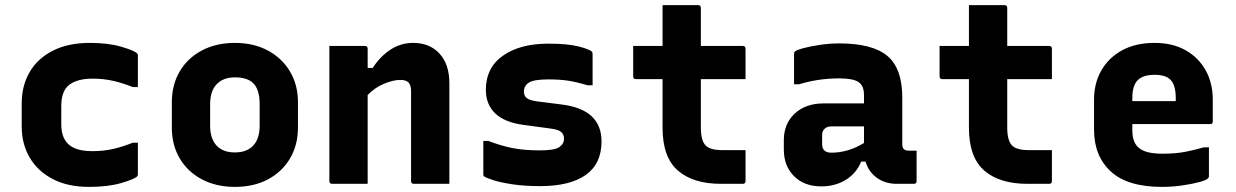

<svg xmlns="http://www.w3.org/2000/svg" viewBox="-20 -720 4840 752"><path d="M332 -552Q404 -552 455 -537Q506 -522 517 -511Q520 -508 520 -503V-379H500Q460 -395 422.5 -403.5Q385 -412 343 -412Q283 -412 251.5 -388Q220 -364 220 -305V-233Q220 -183 246 -157Q260 -143 283.5 -135.5Q307 -128 343 -128Q385 -128 422.5 -136.5Q460 -145 500 -161H520V-37Q520 -32 517 -29Q506 -18 454.5 -3Q403 12 328 12Q246 12 187 -18.5Q128 -49 96.5 -102.5Q65 -156 65 -225V-315Q65 -384 96 -437.5Q127 -491 187 -521.5Q247 -552 332 -552Z M900 -552Q973 -552 1028.5 -522.5Q1084 -493 1115.5 -440.5Q1147 -388 1147 -319V-221Q1147 -152 1116 -99.5Q1085 -47 1029.5 -17.5Q974 12 900 12Q827 12 771 -17.5Q715 -47 684 -99.5Q653 -152 653 -221V-319Q653 -388 684 -440.5Q715 -493 771 -522.5Q827 -552 900 -552ZM900 -417Q854 -417 828.5 -390Q803 -363 803 -312V-228Q803 -175 830 -148Q855 -123 900 -123Q947 -123 972 -150Q997 -177 997 -228V-312Q997 -369 972 -394Q949 -417 900 -417Z M1420 0H1281Q1270 0 1270 -11V-540H1409Q1420 -540 1420 -529V-454H1440Q1468 -498 1508.5 -525Q1549 -552 1598 -552Q1663 -552 1701.5 -510Q1740 -468 1740 -394V0H1601Q1590 0 1590 -11V-363Q1590 -386 1580.5 -396.5Q1571 -407 1548 -407Q1520 -407 1484 -392Q1448 -377 1420 -348Z M2095 -131Q2151 -131 2170 -143.5Q2189 -156 2189 -177Q2189 -193 2178 -203Q2167 -213 2133 -217L2029 -231Q1956 -241 1919.5 -276Q1883 -311 1883 -368Q1883 -455 1950 -502Q2017 -549 2127 -549Q2204 -549 2246.5 -538Q2289 -527 2298 -518Q2301 -515 2301 -508V-386H2281Q2238 -399 2205 -404Q2172 -409 2128 -409Q2071 -409 2051.5 -396.5Q2032 -384 2032 -361Q2032 -345 2043 -336Q2054 -327 2083 -323L2178 -311Q2336 -292 2336 -166Q2336 -79 2274.5 -35Q2213 9 2094 9Q2035 9 1988 2Q1941 -5 1911.5 -14.5Q1882 -24 1875 -30Q1873 -32 1873 -37V-168H1893Q1942 -149 1987.5 -140Q2033 -131 2095 -131Z M2900 -132V-11Q2900 0 2889 0H2804Q2695 0 2635 -52Q2575 -104 2575 -220V-410H2471Q2460 -410 2460 -421V-540H2575V-700H2714Q2725 -700 2725 -689V-540H2889Q2900 -540 2900 -529V-410H2725V-221Q2725 -169 2744 -150Q2762 -132 2809 -132Z M3514 -337V-155Q3514 -142 3520 -136Q3526 -130 3539 -130H3570V-11Q3570 0 3559 0H3492Q3447 0 3414.5 -23.5Q3382 -47 3370 -87H3353Q3334 -41 3292.5 -15.5Q3251 10 3197 10Q3130 10 3090 -30Q3050 -70 3050 -134V-171Q3050 -235 3092.5 -275Q3135 -315 3207 -315H3364V-347Q3364 -385 3342 -399Q3320 -413 3267 -413Q3185 -413 3110 -390H3090V-508Q3090 -515 3093 -518Q3099 -524 3127 -531.5Q3155 -539 3193 -544.5Q3231 -550 3267 -550Q3397 -550 3455.5 -501Q3514 -452 3514 -337ZM3200 -155Q3200 -122 3236 -122Q3302 -122 3364 -160V-225H3236Q3219 -225 3209 -215Q3200 -206 3200 -192Z M4100 -132V-11Q4100 0 4089 0H4004Q3895 0 3835 -52Q3775 -104 3775 -220V-410H3671Q3660 -410 3660 -421V-540H3775V-700H3914Q3925 -700 3925 -689V-540H4089Q4100 -540 4100 -529V-410H3925V-221Q3925 -169 3944 -150Q3962 -132 4009 -132Z M4502 -552Q4573 -552 4624 -523Q4675 -494 4702.5 -444Q4730 -394 4730 -330V-244Q4730 -234 4720 -234H4415V-210Q4415 -166 4436 -145Q4451 -130 4475.5 -124Q4500 -118 4532 -118Q4585 -118 4623 -125.5Q4661 -133 4695 -143H4715V-29Q4715 -25 4711 -21Q4704 -14 4676 -6.5Q4648 1 4609 6.5Q4570 12 4531 12Q4396 12 4330.5 -48.5Q4265 -109 4265 -212V-330Q4265 -394 4293.5 -444Q4322 -494 4375 -523Q4428 -552 4502 -552ZM4502 -427Q4457 -427 4436 -406Q4415 -385 4415 -337V-324H4585V-337Q4585 -387 4564 -408Q4545 -427 4502 -427Z"/></svg>

Font: Recursive Mn Lnr St XBd
Style: Regular
Weight: 800
Monospace: yes
Version: Version 1.079;hotconv 1.0.112;makeotfexe 2.5.65598; ttfautoh